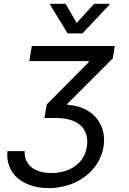

<svg xmlns="http://www.w3.org/2000/svg" viewBox="-20 -784 668 996"><path d="M108 0H18.5C7.1 120.7 103.7 191.8 233 191.8C379.3 191.8 497.2 100.9 517 -22.7C536.9 -143.5 454.5 -234.4 329.5 -240.1V-245.7L565.3 -481.5L575.3 -545.5H144.9L132.1 -467.3H440.3V-461.6L223 -242.9L210.2 -171.9H268.5C403.4 -171.9 443.2 -100.9 430.4 -22.7C416.2 66.8 338.1 113.6 247.2 113.6C163.4 113.6 103.7 73.9 108 0ZM240.1 -758.5 331 -610.8H407.7L546.9 -758.5L547.6 -764.2H468L377.8 -664.8L320.3 -764.2H240.8Z"/></svg>

Font: Magic Ui Pro
Style: Italic
Weight: 400
Italic angle: -9.39999°
Designer: Stefan Endress, Andreas Faust
Version: Version 1.000;FEAKit 1.0